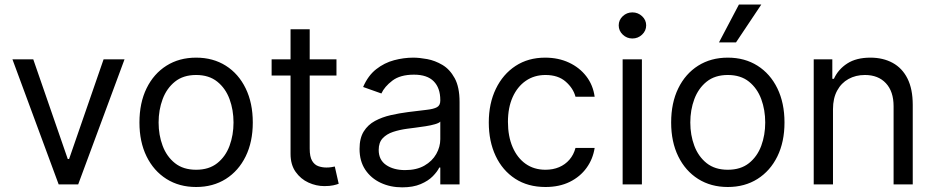

<svg xmlns="http://www.w3.org/2000/svg" viewBox="-20 -804 4076 837"><path d="M522.9 -545.4 320.8 0H235.8L34.2 -545.4H125L275.4 -110.8H281.2L431.6 -545.4Z M835 11.2Q761.2 11.2 705.6 -23.9Q649.9 -59.1 618.9 -122.3Q587.9 -185.5 587.9 -270Q587.9 -355.5 618.9 -418.9Q649.9 -482.4 705.6 -517.6Q761.2 -552.7 835 -552.7Q908.7 -552.7 964.4 -517.6Q1020 -482.4 1051 -418.7Q1082 -355 1082 -270Q1082 -185.5 1051 -122.3Q1020 -59.1 964.4 -23.9Q908.7 11.2 835 11.2ZM835 -64Q891.1 -64 927.2 -92.8Q963.4 -121.6 980.7 -168.5Q998 -215.3 998 -270Q998 -324.7 980.7 -371.8Q963.4 -418.9 927.2 -448Q891.1 -477.1 835 -477.1Q778.8 -477.1 742.7 -448Q706.5 -418.9 689 -371.8Q671.4 -324.7 671.4 -270Q671.4 -215.3 689 -168.5Q706.5 -121.6 742.7 -92.8Q778.8 -64 835 -64Z M1446.8 -545.4V-474.6H1164.1V-545.4ZM1246.6 -676.3H1330.1V-156.2Q1330.1 -120.6 1340.6 -103Q1351.1 -85.4 1367.7 -79.6Q1384.3 -73.7 1402.8 -73.7Q1416.5 -73.7 1425.3 -75.4Q1434.1 -77.1 1439.5 -78.1L1456.5 -2.9Q1448.2 0.5 1432.9 3.9Q1417.5 7.3 1394 7.3Q1358.4 7.3 1324.7 -8.1Q1291 -23.4 1268.8 -54.7Q1246.6 -85.9 1246.6 -133.3Z M1733.4 12.7Q1681.6 12.7 1639.4 -7.1Q1597.2 -26.9 1572.3 -64.2Q1547.4 -101.6 1547.4 -154.8Q1547.4 -201.7 1565.7 -231Q1584 -260.3 1615 -276.9Q1646 -293.5 1683.3 -302Q1720.7 -310.5 1758.8 -315.4Q1808.6 -321.8 1839.6 -325.2Q1870.6 -328.6 1885 -336.7Q1899.4 -344.7 1899.4 -365.2V-367.7Q1899.4 -420.4 1870.8 -449.5Q1842.3 -478.5 1784.7 -478.5Q1724.6 -478.5 1690.4 -452.4Q1656.2 -426.3 1642.6 -396.5L1563 -424.8Q1584.5 -474.6 1620.1 -502.4Q1655.8 -530.3 1698 -541.5Q1740.2 -552.7 1781.7 -552.7Q1808.1 -552.7 1842.3 -546.4Q1876.5 -540 1908.7 -521Q1940.9 -502 1962.2 -463.1Q1983.4 -424.3 1983.4 -359.4V0H1899.4V-73.7H1895Q1886.7 -56.2 1866.9 -35.9Q1847.2 -15.6 1814 -1.5Q1780.8 12.7 1733.4 12.7ZM1746.1 -62.5Q1795.9 -62.5 1830.1 -82Q1864.3 -101.6 1881.8 -132.6Q1899.4 -163.6 1899.4 -197.3V-273.9Q1894 -267.6 1876.2 -262.5Q1858.4 -257.3 1835.2 -253.7Q1812 -250 1790 -247.3Q1768.1 -244.6 1754.4 -242.7Q1721.7 -238.3 1693.6 -229Q1665.5 -219.7 1648.2 -201.2Q1630.9 -182.6 1630.9 -150.4Q1630.9 -106.9 1663.3 -84.7Q1695.8 -62.5 1746.1 -62.5Z M2357.9 11.2Q2281.2 11.2 2225.8 -24.9Q2170.4 -61 2140.6 -124.5Q2110.8 -188 2110.8 -270Q2110.8 -353 2141.6 -416.7Q2172.4 -480.5 2227.5 -516.6Q2282.7 -552.7 2356.4 -552.7Q2414.1 -552.7 2460.2 -531.2Q2506.3 -509.8 2535.9 -471.4Q2565.4 -433.1 2572.3 -382.3H2488.8Q2479 -419.4 2446 -448.2Q2413.1 -477.1 2357.9 -477.1Q2309.1 -477.1 2272.2 -451.7Q2235.4 -426.3 2214.8 -380.4Q2194.3 -334.5 2194.3 -272.9Q2194.3 -210 2214.6 -162.8Q2234.9 -115.7 2271.5 -89.8Q2308.1 -64 2357.9 -64Q2390.6 -64 2417.2 -75.2Q2443.8 -86.4 2462.4 -107.9Q2481 -129.4 2488.8 -159.2H2572.3Q2564.9 -110.8 2537.1 -72.3Q2509.3 -33.7 2463.9 -11.2Q2418.5 11.2 2357.9 11.2Z M2694.3 0V-545.4H2778.3V0ZM2736.8 -636.2Q2712.4 -636.2 2694.8 -653.1Q2677.2 -669.9 2677.2 -693.4Q2677.2 -716.8 2694.8 -733.4Q2712.4 -750 2736.8 -750Q2761.2 -750 2779.1 -733.4Q2796.9 -716.8 2796.9 -693.4Q2796.9 -669.9 2779.1 -653.1Q2761.2 -636.2 2736.8 -636.2Z M3152.8 11.2Q3079.1 11.2 3023.4 -23.9Q2967.8 -59.1 2936.8 -122.3Q2905.8 -185.5 2905.8 -270Q2905.8 -355.5 2936.8 -418.9Q2967.8 -482.4 3023.4 -517.6Q3079.1 -552.7 3152.8 -552.7Q3226.6 -552.7 3282.2 -517.6Q3337.9 -482.4 3368.9 -418.7Q3399.9 -355 3399.9 -270Q3399.9 -185.5 3368.9 -122.3Q3337.9 -59.1 3282.2 -23.9Q3226.6 11.2 3152.8 11.2ZM3152.8 -64Q3209 -64 3245.1 -92.8Q3281.2 -121.6 3298.6 -168.5Q3315.9 -215.3 3315.9 -270Q3315.9 -324.7 3298.6 -371.8Q3281.2 -418.9 3245.1 -448Q3209 -477.1 3152.8 -477.1Q3096.7 -477.1 3060.5 -448Q3024.4 -418.9 3006.8 -371.8Q2989.3 -324.7 2989.3 -270Q2989.3 -215.3 3006.8 -168.5Q3024.4 -121.6 3060.5 -92.8Q3096.7 -64 3152.8 -64ZM3114.3 -619.1 3201.2 -784.2H3298.8L3188.5 -619.1Z M3611.3 -328.1V0H3527.3V-545.4H3608.4V-460.4H3615.2Q3634.3 -502 3673.6 -527.3Q3712.9 -552.7 3774.4 -552.7Q3829.6 -552.7 3871.3 -530Q3913.1 -507.3 3936 -461.7Q3959 -416 3959 -346.7V0H3875.5V-340.8Q3875.5 -405.3 3842 -441.2Q3808.6 -477.1 3750.5 -477.1Q3710.4 -477.1 3679 -459.7Q3647.5 -442.4 3629.4 -408.9Q3611.3 -375.5 3611.3 -328.1Z"/></svg>

Font: Sahel VF Regular
Style: Regular
Weight: 400
Foundry: Saber Rastikerdar (saber.rastikerdar@gmail.com)
Version: Version 3.4.0